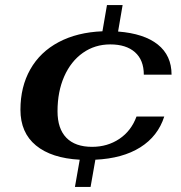

<svg xmlns="http://www.w3.org/2000/svg" viewBox="-20 -724 716 761"><path d="M521 -262H631Q606 -184 536 -140Q466 -96 358 -91L339 17H277L296 -91Q184 -97 122.5 -147.5Q61 -198 61 -289Q61 -380 100 -449Q139 -518 212.5 -557Q286 -596 386 -600L404 -704H466L448 -599Q551 -591 605.5 -547.5Q660 -504 660 -428H550Q550 -486 515 -517Q480 -548 417 -548Q356 -548 308.5 -514.5Q261 -481 234.5 -421Q208 -361 208 -283Q208 -214 243 -178Q278 -142 345 -142Q406 -142 453 -173.5Q500 -205 521 -262Z"/></svg>

Font: Fahkwang
Style: Bold Italic
Weight: 700
Italic angle: -10°
Designer: Suppakit Chalermlarp | Katatrad Co.,Ltd.
Foundry: Cadson Demak Co.,Ltd.
Version: Version 1.000; ttfautohint (v1.6)